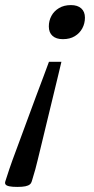

<svg xmlns="http://www.w3.org/2000/svg" viewBox="-63 -518 371 755"><path d="M-42 195 -26.5 147.5Q-24 139.5 -13.8 111.2Q-3.5 83 11.8 42Q27 1 44.2 -45.8Q61.5 -92.5 78.2 -137.8Q95 -183 108.8 -219.2Q122.5 -255.5 129.5 -275H178.5Q174 -255.5 165.2 -219.2Q156.5 -183 145.5 -137.8Q134.5 -92.5 123.2 -45.8Q112 1 102 42Q92 83 85.2 111.2Q78.5 139.5 76 147.5L62 195Q60 202.5 54.2 207.2Q48.5 212 36.8 214.5Q25 217 5 217Q-15.5 217 -26.8 214.5Q-38 212 -41.2 207.2Q-44.5 202.5 -42 195ZM184 -364Q158 -364 143.5 -377Q129 -390 129 -414Q129 -436.5 139.2 -455.5Q149.5 -474.5 169 -486.2Q188.5 -498 216 -498Q242 -498 256.5 -485Q271 -472 271 -448.5Q271 -426 260.8 -406.8Q250.5 -387.5 231.2 -375.8Q212 -364 184 -364Z"/></svg>

Font: Newsreader 9pt
Style: Italic
Weight: 400
Italic angle: -17°
Designer: Hugues Gentile
Foundry: Production Type
Version: Version 1.003